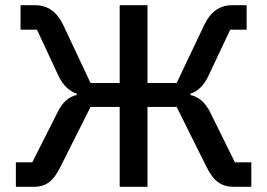

<svg xmlns="http://www.w3.org/2000/svg" viewBox="-20 -718 1027 738"><path d="M41 0V-94H104L202 -288Q229 -343 275 -353V-358Q232 -372 206 -424L122 -604H59V-698H115Q187 -698 223 -622L328 -399H440V-698H547V-399H659L765 -622Q801 -698 872 -698H928V-604H865L780 -424Q754 -371 712 -358V-353Q760 -342 787 -288L883 -94H946V0H877Q843 0 818.5 -17.5Q794 -35 773 -78L659 -307H547V0H440V-307H328L213 -78Q192 -35 168.5 -17.5Q145 0 111 0Z"/></svg>

Font: Anuphan Medium
Style: Regular
Weight: 500
Designer: Mike Abbink, Paul van der Laan, Pieter van Rosmalen, Mint Tantisuwanna
Foundry: Bold Monday; Cadson Demak
Version: Version 3.002;hotconv 1.0.109;makeotfexe 2.5.65596